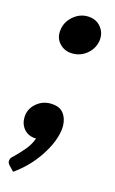

<svg xmlns="http://www.w3.org/2000/svg" viewBox="-107 -543 435 729"><g transform="rotate(15 110.5 -178.5)"><path d="M124.4 -349.2Q93.2 -349.2 73 -370.7Q52.7 -392.2 57.3 -424.3Q60.9 -455.4 86.2 -477.9Q111.6 -500.4 142.8 -500.4Q176.1 -500.4 195.5 -477.9Q214.9 -455.4 211.4 -424.3Q206.8 -392.2 182 -370.7Q157.3 -349.2 124.4 -349.2ZM22.9 142.8 3.6 122.7Q-0.5 118 -2.1 113.9Q-3.7 109.9 -2.7 104.2Q-2.1 94.7 8.7 86.6Q22.3 73.7 43.8 49.4Q65.3 25 74.3 -1.7Q73.4 -1.7 72.3 -1.7Q71.2 -1.7 70.7 -1.7Q41.2 -3.4 24.7 -24.6Q8.2 -45.8 11.7 -76.8Q15.3 -104.9 38.8 -124.6Q62.3 -144.2 93.1 -144.2Q131.7 -144.2 147.7 -119.9Q163.8 -95.7 160.2 -59.5Q153.7 -9 116.3 47.2Q79 103.3 22.9 142.8Z"/></g></svg>

Font: Aleo
Style: Italic
Weight: 400
Italic angle: -7°
Designer: Alessio Laiso
Foundry: Alessio Laiso
Version: Version 2.001;gftools[0.9.29]